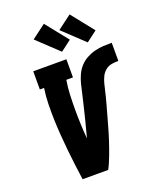

<svg xmlns="http://www.w3.org/2000/svg" viewBox="-176 -1092 972 1193"><g transform="rotate(-20 309.5 -495.0)"><path d="M159 0Q152 -50 145.5 -100.5Q139 -151 134 -202Q129 -253 125 -304Q121 -355 119.5 -406.5Q118 -458 119 -510.5Q120 -563 128 -615H100V-735H319V-615H275Q267 -567 265 -518Q263 -469 263 -420.5Q263 -372 265 -324.5Q267 -277 271 -229Q278 -257 285.5 -284.5Q293 -312 300 -340Q307 -368 313.5 -395.5Q320 -423 327 -451Q334 -479 340 -507Q346 -535 353 -562.5Q360 -590 372.5 -617.5Q385 -645 405 -667Q425 -689 452 -703.5Q479 -718 507 -725Q535 -732 563 -733.5Q591 -735 619 -735V-615Q598 -615 575.5 -611.5Q553 -608 534.5 -593.5Q516 -579 505.5 -557.5Q495 -536 489.5 -514.5Q484 -493 479 -471Q474 -449 468.5 -427.5Q463 -406 457 -384.5Q451 -363 445 -341.5Q439 -320 433 -298.5Q427 -277 421 -255.5Q415 -234 408.5 -212.5Q402 -191 395 -169.5Q388 -148 380.5 -126.5Q373 -105 365 -84Q357 -63 348 -41.5Q339 -20 328 0ZM480 -788 340 -920 433 -990 551 -842ZM310 -788 170 -920 263 -990 381 -842Z"/></g></svg>

Font: Iosevka Curly Slab HvExObl
Style: Regular
Weight: 900
Width: 7
Italic angle: -9°
Monospace: yes
Designer: Belleve Invis
Foundry: Belleve Invis
Version: Version 11.1.0; ttfautohint (v1.8.3)